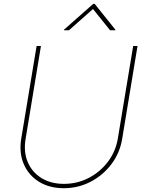

<svg xmlns="http://www.w3.org/2000/svg" viewBox="-20 -966 752 996"><path d="M311 10.3Q235.8 10.3 181.9 -23.4Q127.9 -57.1 103 -115.5Q78.1 -173.8 90.3 -247.6L169.9 -727.5H192.4L112.8 -245.6Q101.6 -178.2 123.8 -125.5Q146 -72.8 194.8 -42.5Q243.7 -12.2 311.5 -12.2Q380.9 -12.2 440.2 -43Q499.5 -73.7 539.8 -127Q580.1 -180.2 591.3 -247.6L670.9 -727.5H693.4L613.8 -245.6Q601.6 -171.9 557.6 -114Q513.7 -56.2 449.5 -22.9Q385.3 10.3 311 10.3ZM337.9 -809.1H311.5L312 -812L463.4 -945.8H471.2L578.6 -812L578.1 -809.1H550.8L462.4 -919.4Z"/></svg>

Font: Inter 16pt Thin
Style: Italic
Weight: 250
Italic angle: -9.3988°
Version: Version 4.001;git-66647c0bb